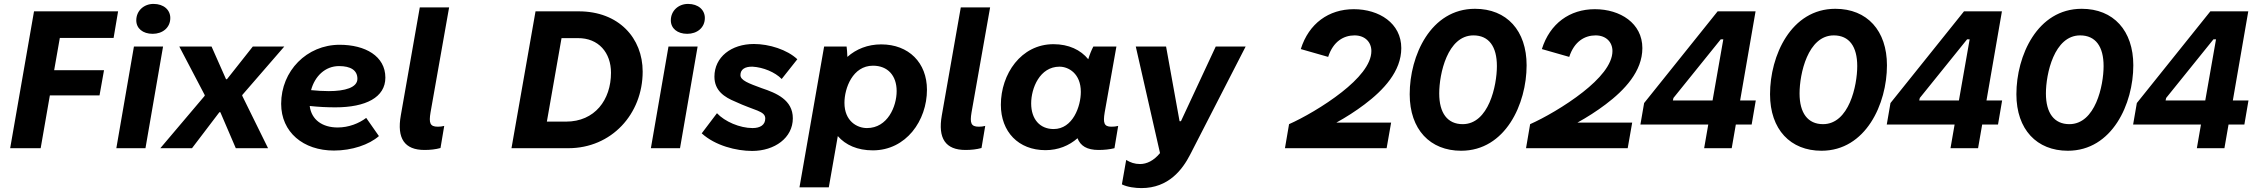

<svg xmlns="http://www.w3.org/2000/svg" viewBox="-20 -758 11546 982"><path d="M188 0 235 -270H489L512 -399H257L286 -564H561L584 -700H154L32 0Z M575 0H724L814 -520H665ZM761 -585C811 -585 851 -616 851 -666C851 -707 818 -738 765 -738C716 -738 677 -703 677 -654C677 -613 710 -585 761 -585Z M800 0H962L1102 -184H1107L1186 0H1351L1219 -268V-272L1434 -520H1273L1141 -353H1136L1062 -520H897L1027 -272V-268Z M1688 12C1780 12 1868 -18 1918 -62L1853 -155C1816 -127 1764 -106 1707 -106C1629 -106 1573 -145 1564 -216C1610 -211 1654 -209 1695 -209C1851 -209 1951 -260 1951 -361C1951 -471 1848 -529 1717 -529C1549 -529 1418 -395 1418 -227C1418 -82 1531 12 1688 12ZM1571 -297C1590 -368 1643 -420 1714 -420C1773 -420 1808 -399 1808 -355C1808 -310 1744 -292 1662 -292C1632 -292 1600 -294 1571 -297Z M2151 9C2181 9 2208 6 2233 -1L2252 -114C2241 -111 2230 -110 2219 -110C2179 -110 2173 -129 2182 -183L2277 -720H2127L2030 -168C2009 -50 2049 9 2151 9Z M2596 0H2887C3107 0 3267 -174 3267 -392C3267 -563 3145 -700 2940 -700H2719ZM2777 -136 2852 -563H2935C3042 -564 3105 -488 3105 -386C3105 -247 3022 -136 2875 -136Z M3309 0H3458L3548 -520H3399ZM3495 -585C3545 -585 3585 -616 3585 -666C3585 -707 3552 -738 3499 -738C3450 -738 3411 -703 3411 -654C3411 -613 3444 -585 3495 -585Z M3827 14C3942 14 4035 -53 4035 -153C4035 -247 3951 -282 3876 -307C3808 -332 3767 -347 3767 -374C3767 -403 3790 -418 3829 -417C3883 -414 3944 -389 3978 -354L4058 -455C4006 -504 3914 -533 3836 -533C3720 -533 3634 -466 3634 -366C3634 -294 3685 -261 3741 -238C3839 -192 3894 -191 3894 -152C3894 -119 3868 -103 3829 -103C3764 -103 3687 -136 3647 -179L3569 -76C3638 -13 3746 14 3827 14Z M4069 200H4219L4265 -62C4305 -16 4366 11 4444 11C4615 11 4721 -142 4721 -299C4721 -437 4628 -531 4487 -531C4418 -531 4359 -507 4314 -467C4313 -488 4312 -509 4310 -520H4195ZM4414 -103C4364 -103 4299 -138 4299 -232C4299 -307 4341 -422 4445 -422C4520 -422 4566 -372 4566 -292C4566 -214 4520 -103 4414 -103Z M4918 9C4948 9 4975 6 5000 -1L5019 -114C5008 -111 4997 -110 4986 -110C4946 -110 4940 -129 4949 -183L5044 -720H4894L4797 -168C4776 -50 4816 9 4918 9Z M5599 9C5628 9 5656 6 5680 0L5699 -114C5688 -111 5677 -110 5664 -110C5627 -110 5621 -129 5630 -183L5690 -520H5572C5563 -503 5553 -479 5546 -455C5507 -503 5446 -532 5368 -532C5202 -532 5099 -379 5099 -222C5099 -84 5189 10 5327 10C5392 10 5448 -13 5491 -51C5506 -12 5539 9 5599 9ZM5399 -417C5445 -417 5508 -382 5508 -288C5508 -214 5467 -98 5369 -98C5298 -98 5254 -149 5254 -229C5254 -307 5298 -417 5399 -417Z M5818 204C5957 204 6028 109 6067 33L6351 -520H6198L6020 -138H6013L5944 -520H5789L5913 25C5881 64 5845 81 5811 81C5783 81 5761 73 5740 60L5718 185C5746 199 5787 204 5818 204Z M6573 -123 6552 0H7072L7095 -131H6815C6864 -158 6914 -190 6959 -224C7056 -297 7147 -393 7147 -512C7147 -639 7034 -711 6904 -711C6776 -711 6674 -638 6633 -507L6773 -467C6799 -547 6853 -577 6908 -577C6961 -577 6994 -543 6994 -497C6994 -428 6927 -353 6843 -287C6753 -216 6641 -153 6573 -123Z M7453 13C7680 13 7788 -227 7788 -424C7788 -601 7687 -713 7524 -713C7297 -713 7190 -473 7190 -276C7190 -95 7295 13 7453 13ZM7461 -123C7383 -123 7341 -180 7341 -280C7341 -380 7383 -577 7516 -577C7595 -577 7636 -520 7636 -420C7636 -320 7594 -123 7461 -123Z M7806 -123 7785 0H8305L8328 -131H8048C8097 -158 8147 -190 8192 -224C8289 -297 8380 -393 8380 -512C8380 -639 8267 -711 8137 -711C8009 -711 7907 -638 7866 -507L8006 -467C8032 -547 8086 -577 8141 -577C8194 -577 8227 -543 8227 -497C8227 -428 8160 -353 8076 -287C7986 -216 7874 -153 7806 -123Z M8837 0 8858 -121H8939L8960 -244H8880L8959 -700H8765L8389 -231L8370 -121H8717L8696 0ZM8536 -244 8539 -257 8781 -557H8794L8739 -244Z M9296 13C9523 13 9631 -227 9631 -424C9631 -601 9530 -713 9367 -713C9140 -713 9033 -473 9033 -276C9033 -95 9138 13 9296 13ZM9304 -123C9226 -123 9184 -180 9184 -280C9184 -380 9226 -577 9359 -577C9438 -577 9479 -520 9479 -420C9479 -320 9437 -123 9304 -123Z M10097 0 10118 -121H10199L10220 -244H10140L10219 -700H10025L9649 -231L9630 -121H9977L9956 0ZM9796 -244 9799 -257 10041 -557H10054L9999 -244Z M10556 13C10783 13 10891 -227 10891 -424C10891 -601 10790 -713 10627 -713C10400 -713 10293 -473 10293 -276C10293 -95 10398 13 10556 13ZM10564 -123C10486 -123 10444 -180 10444 -280C10444 -380 10486 -577 10619 -577C10698 -577 10739 -520 10739 -420C10739 -320 10697 -123 10564 -123Z M11357 0 11378 -121H11459L11480 -244H11400L11479 -700H11285L10909 -231L10890 -121H11237L11216 0ZM11056 -244 11059 -257 11301 -557H11314L11259 -244Z"/></svg>

Font: Fixel Display 20240404
Style: Bold Italic
Weight: 700
Italic angle: -10°
Designer: AlfaBravo + MacPaw
Foundry: Kyrylo Tkachov, Marchela Mozhyna, Serhii Makarenko, Maria Weinstein, Zakhar Kryvoshyya
Version: Version 1.211;Glyphs 3.2 (3225)